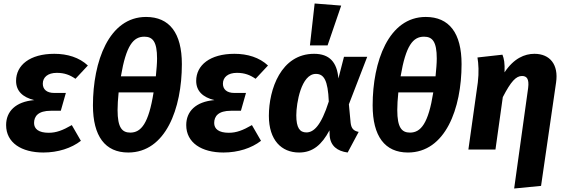

<svg xmlns="http://www.w3.org/2000/svg" viewBox="-20 -856 3242 1099"><path d="M228 17C312 17 389 -8 443 -50L391 -140C339 -110 302 -96 259 -96C201 -96 175 -118 175 -152C175 -191 199 -222 271 -222H328L357 -324H290C247 -324 225 -345 225 -377C225 -414 254 -439 305 -439C349 -439 380 -427 412 -405L483 -481C434 -527 366 -548 291 -548C151 -548 72 -483 72 -393C72 -335 110 -299 176 -283C69 -274 15 -218 15 -140C15 -39 103 17 228 17Z M816 -759C603 -759 512 -503 512 -253C512 -76 582 17 714 17C928 17 1021 -234 1021 -489C1021 -667 950 -759 816 -759ZM806 -646C854 -646 879 -618 879 -521C879 -493 876 -460 872 -419H672C702 -596 743 -646 806 -646ZM859 -327C831 -150 788 -97 726 -97C679 -97 653 -125 653 -226C653 -255 655 -287 659 -327Z M1259 17C1343 17 1420 -8 1474 -50L1422 -140C1370 -110 1333 -96 1290 -96C1232 -96 1206 -118 1206 -152C1206 -191 1230 -222 1302 -222H1359L1388 -324H1321C1278 -324 1256 -345 1256 -377C1256 -414 1285 -439 1336 -439C1380 -439 1411 -427 1443 -405L1514 -481C1465 -527 1397 -548 1322 -548C1182 -548 1103 -483 1103 -393C1103 -335 1141 -299 1207 -283C1100 -274 1046 -218 1046 -140C1046 -39 1134 17 1259 17Z M1781 -836 1754 -596H1855L1933 -824ZM1778 -548C1588 -548 1519 -344 1519 -193C1519 -54 1591 17 1692 17C1771 17 1822 -28 1866 -110L1867 -79C1872 -21 1910 9 1970 17L2033 -101C2004 -107 1991 -120 1987 -153L1977 -259L2082 -531H1949L1917 -407C1909 -500 1866 -548 1778 -548ZM1788 -433C1834 -433 1857 -397 1862 -275C1818 -136 1775 -98 1734 -98C1696 -98 1676 -124 1676 -196C1676 -265 1704 -433 1788 -433Z M2417 -759C2204 -759 2113 -503 2113 -253C2113 -76 2183 17 2315 17C2529 17 2622 -234 2622 -489C2622 -667 2551 -759 2417 -759ZM2407 -646C2455 -646 2480 -618 2480 -521C2480 -493 2477 -460 2473 -419H2273C2303 -596 2344 -646 2407 -646ZM2460 -327C2432 -150 2389 -97 2327 -97C2280 -97 2254 -125 2254 -226C2254 -255 2256 -287 2260 -327Z M2923 223 3077 208 3163 -384C3178 -486 3128 -548 3039 -548C2983 -548 2921 -522 2868 -442C2870 -497 2865 -519 2856 -543L2713 -527C2719 -492 2722 -441 2715 -384L2661 0H2816L2858 -300C2905 -391 2934 -421 2968 -421C2994 -421 3010 -406 3003 -352Z"/></svg>

Font: Fira Sans
Style: Bold Italic
Weight: 700
Italic angle: -8°
Designer: bBox Type GmbH & Carrois Corporate GbR & Edenspiekermann AG
Foundry: bBox Type GmbH & Carrois Corporate GbR & Edenspiekermann AG
Version: Version 4.301;PS 004.301;hotconv 1.0.88;makeotf.lib2.5.64775